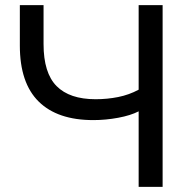

<svg xmlns="http://www.w3.org/2000/svg" viewBox="-20 -725 736 745"><path d="M518 0V-293Q487 -277 438.5 -268Q390 -259 342 -259Q203 -259 130 -331Q57 -403 57 -548V-705H149V-554Q149 -442 199.5 -391Q250 -340 351 -340Q396 -340 438.5 -348.5Q481 -357 518 -377V-705H611V0Z"/></svg>

Font: Mulish Medium
Style: Regular
Weight: 500
Designer: Vernon Adams
Foundry: Vernon Adams
Version: Version 3.603; ttfautohint (v1.8.3)